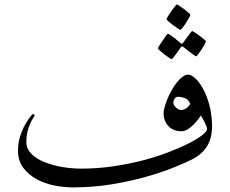

<svg xmlns="http://www.w3.org/2000/svg" viewBox="-20 -815 1004 839"><path d="M812 -750.5Q812 -748 805.9 -737.3Q799.8 -726.6 792.5 -714.8Q785.2 -703.1 777.8 -693.8Q770.5 -684.6 768.1 -684.6Q766.6 -684.6 756.8 -690.9L736.3 -705.1Q725.1 -713.4 716.6 -720.9Q708 -728.5 708 -731.4Q708 -733.9 714.4 -744.4Q720.7 -754.9 728.5 -766.1L743.7 -786.1Q750.5 -795.4 752 -795.4Q754.9 -795.4 764.9 -789.1Q774.9 -782.7 785.2 -774.7Q795.4 -766.6 803.7 -759.3Q812 -752 812 -750.5ZM879.9 -634.8Q879.9 -631.8 874.3 -621.3Q868.7 -610.8 861.1 -599.1Q853.5 -587.4 846.4 -578.1Q839.4 -568.8 836.4 -568.8Q835.4 -568.8 826.2 -575.2L807.1 -589.4L780.8 -609.9Q776.9 -613.3 775.1 -612.5Q773.4 -611.8 770.5 -608.9Q759.8 -594.7 752 -582.5L738.3 -564.5Q731.9 -556.6 730 -556.6Q728 -556.6 718.3 -563Q708.5 -569.3 698 -577.6Q687.5 -585.9 678.7 -593.8Q669.9 -601.6 669.9 -603.5Q669.9 -605.5 676.3 -615.7Q682.6 -626 690.4 -637.2L705.1 -658.2Q711.9 -667.5 713.4 -667.5Q716.8 -667.5 725.8 -661.1Q734.9 -654.8 744.1 -647.5Q755.4 -638.7 768.1 -627.4Q772.5 -624 774.7 -623.8Q776.9 -623.5 780.8 -628.9L798.8 -653.8L812 -671.4Q817.9 -679.2 819.8 -679.2Q821.8 -679.2 831.5 -672.9Q841.3 -666.5 852.1 -658.7Q862.8 -650.9 871.3 -643.6Q879.9 -636.2 879.9 -634.8ZM906.7 -266.1Q906.7 -211.9 885.3 -177Q863.8 -142.1 824.7 -121.1Q792.5 -104.5 739 -83Q685.5 -61.5 616.5 -42Q547.4 -22.5 466.3 -9.3Q385.3 3.9 297.4 3.9Q259.8 3.9 217.8 -4.4Q175.8 -12.7 140.6 -31.7Q105.5 -50.8 82 -81.3Q58.6 -111.8 58.6 -157.2Q58.6 -189.9 67.9 -219Q77.1 -248 89.4 -269.8Q101.6 -291.5 111.8 -304.2Q122.1 -316.9 124 -316.9Q126 -316.9 128.7 -315.2Q131.3 -313.5 131.3 -311.5Q131.3 -308.6 125.7 -300.5Q120.1 -292.5 113.3 -277.8Q106.4 -263.2 100.8 -242.2Q95.2 -221.2 95.2 -192.9Q95.2 -171.9 106.7 -155.5Q118.2 -139.2 136.7 -126.5Q155.3 -113.8 179.7 -104.5Q204.1 -95.2 230.7 -89.4Q257.3 -83.5 283.9 -80.8Q310.5 -78.1 333.5 -78.1Q404.8 -78.1 473.4 -88.1Q542 -98.1 603.3 -114Q664.6 -129.9 715.8 -149.7Q767.1 -169.4 804.9 -188.7Q842.8 -208 863.8 -224.6Q884.8 -241.2 884.8 -251.5Q884.8 -256.8 881.1 -265.4Q877.4 -273.9 873 -283Q868.7 -292 864 -299.6Q859.4 -307.1 857.4 -310.1Q838.9 -281.2 815.7 -261.2Q792.5 -241.2 771.5 -241.2Q758.8 -241.2 745.1 -245.6Q731.4 -250 720.5 -259.8Q709.5 -269.5 702.1 -284.4Q694.8 -299.3 694.8 -320.8Q694.8 -331.5 699.5 -347.7Q704.1 -363.8 711.7 -382.6Q719.2 -401.4 730 -420.4Q740.7 -439.5 752.4 -454.3Q764.2 -469.2 776.9 -479Q789.6 -488.8 801.3 -488.8Q812 -488.8 823.2 -481Q834.5 -473.1 845.5 -460Q856.4 -446.8 866.2 -429Q876 -411.1 883.3 -392.1Q896 -358.9 901.4 -325.2Q906.7 -291.5 906.7 -266.1ZM811.5 -361.8Q802.7 -381.3 787.1 -386.7Q771.5 -392.1 757.8 -392.1Q748.5 -392.1 742.9 -383.3Q737.3 -374.5 737.3 -367.2Q737.3 -361.3 740.2 -355.7Q743.2 -350.1 748.3 -345.5Q753.4 -340.8 759.3 -337.6Q765.1 -334.5 771.5 -334.5Q784.2 -334.5 795.4 -343Q806.6 -351.6 811.5 -361.8Z"/></svg>

Font: Simplified Naskh
Style: Regular
Weight: 400
Designer: SIL International
Foundry: Arabeyes
Version: 1.02_alpha